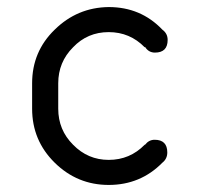

<svg xmlns="http://www.w3.org/2000/svg" viewBox="-20 -524 623 544"><path d="M71 -216C71 -156 92.3 -105 135 -63C177.7 -21 228.7 0 288 0C348 0 398.7 -21 440 -63C449.3 -70.3 454 -80 454 -92C454 -116 442 -128 418 -128C407.3 -128 398.3 -123.3 391 -114H390C362 -85.3 328 -71 288 -71C248.7 -71 215 -85.3 187 -114C159 -142 145 -176 145 -216V-288C145 -328 159 -362 187 -390C214.3 -418.7 248 -433 288 -433C328 -433 362 -418.7 390 -390L391 -391C397.7 -380.3 407 -375 419 -375C443 -375 455 -387 455 -411C455 -423 450 -432.7 440 -440C399.3 -482.7 348.7 -504 288 -504C228.7 -503.3 177.7 -482 135 -440C92.3 -398.7 71 -348 71 -288V-251V-229Z"/></svg>

Font: Semi-Coder
Style: Regular
Weight: 400
Version: 0.1000